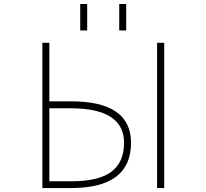

<svg xmlns="http://www.w3.org/2000/svg" viewBox="-20 -949 1040 971"><path d="M229.5 -436.5H339.8Q642.6 -436.5 642.6 -226.6Q642.6 2 339.8 2H194.3V-732.4H229.5ZM229.5 -401.4V-32.2H339.8Q479.5 -32.2 543.5 -80.6Q607.4 -128.9 607.4 -226.6Q607.4 -400.4 339.8 -401.4ZM774.4 2V-732.4H810.5V2ZM385.7 -794.9V-928.7H420.9V-794.9ZM583 -794.9V-928.7H618.2V-794.9Z"/></svg>

Font: GenEi Gothic M ExtraLight
Style: Regular
Weight: 200
Designer: o_tamon (Modified); [Source Han Sans]
Ryoko NISHIZUKA  (kana & ideographs); Paul D. Hunt (Latin, Greek & Cyrillic); Wenl
Version: Version 1.1a;Original Version 1.004